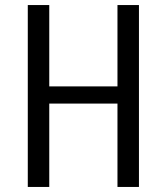

<svg xmlns="http://www.w3.org/2000/svg" viewBox="-20 -740 660 760"><path d="M530 -720V0H445V-330H175V0H90V-720H175V-398H445V-720Z"/></svg>

Font: Carrois Gothic
Style: Regular
Weight: 400
Designer: Ralph du Carrois
Foundry: Ralph du Carrois
Version: Version 1.001